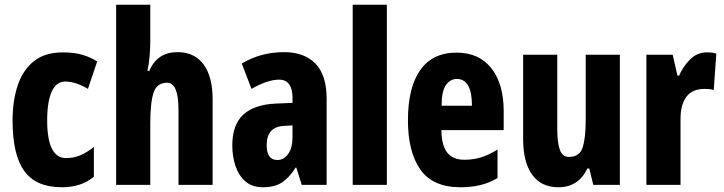

<svg xmlns="http://www.w3.org/2000/svg" viewBox="-20 -780 3055 810"><path d="M241 10Q132 10 82.5 -58.5Q33 -127 33 -272Q33 -354 54.5 -419Q76 -484 122.5 -521.5Q169 -559 245 -559Q293 -559 327 -549Q361 -539 390 -521L351 -405Q299 -436 255 -436Q218 -436 198.5 -394Q179 -352 179 -272Q179 -113 259 -113Q291 -113 319 -125Q347 -137 376 -160V-34Q347 -11 314 -0.5Q281 10 241 10Z M614 -604Q614 -575 611 -541.5Q608 -508 602 -481H610Q643 -560 729 -560Q801 -560 839 -508Q877 -456 877 -361V0H733V-317Q733 -431 685 -431Q642 -431 628 -389.5Q614 -348 614 -259V0H470V-760H614Z M1179 -560Q1264 -560 1311 -511.5Q1358 -463 1358 -363V0H1253L1230 -73H1227Q1201 -31 1170 -10.5Q1139 10 1089 10Q1043 10 1014.5 -15.5Q986 -41 973 -81Q960 -121 960 -166Q960 -254 1006.5 -296.5Q1053 -339 1143 -343L1214 -346V-368Q1214 -404 1200 -424Q1186 -444 1157 -444Q1109 -444 1041 -405L1000 -512Q1080 -560 1179 -560ZM1180 -249Q1105 -246 1105 -168Q1105 -105 1150 -105Q1178 -105 1196 -131Q1214 -157 1214 -201V-251Z M1612 0H1468V-760H1612Z M1906 -558Q2001 -558 2053 -492Q2105 -426 2105 -310V-231H1842Q1843 -166 1867 -136Q1891 -106 1939 -106Q1976 -106 2009 -116Q2042 -126 2079 -149V-29Q2044 -8 2005.5 1Q1967 10 1923 10Q1806 10 1753.5 -64.5Q1701 -139 1701 -272Q1701 -411 1753 -484.5Q1805 -558 1906 -558ZM1907 -447Q1880 -447 1861.5 -421.5Q1843 -396 1843 -334H1971Q1971 -447 1907 -447Z M2595 -549V0H2483L2466 -69H2458Q2420 10 2336 10Q2263 10 2225 -43Q2187 -96 2187 -192V-549H2331V-236Q2331 -177 2342 -147.5Q2353 -118 2380 -118Q2426 -118 2438.5 -159Q2451 -200 2451 -273V-549Z M2962 -559Q2970 -559 2979 -558.5Q2988 -558 3002 -554L2991 -400Q2983 -403 2972.5 -404Q2962 -405 2953 -405Q2900 -405 2875.5 -371.5Q2851 -338 2851 -279V0H2707V-549H2818L2838 -461H2845Q2860 -497 2890 -528Q2920 -559 2962 -559Z"/></svg>

Font: Noto Sans Malayalam ExtraCondensed ExtraBold
Style: Regular
Weight: 800
Width: 2
Designer: Jelle Bosma - Monotype Design Team
Foundry: Monotype Imaging Inc.
Version: Version 2.104; ttfautohint (v1.8.4.7-5d5b)